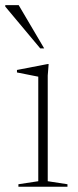

<svg xmlns="http://www.w3.org/2000/svg" viewBox="-43 -710 295 730"><path d="M142 -466.5 138.5 -423V-21L213.5 -9.5V0H27V-9.5L102.5 -21V-418.5Q97 -419.5 83.5 -422.2Q70 -425 53.5 -428.2Q37 -431.5 21.5 -434.5V-444L138 -466.5ZM125 -526H110L-23 -685V-690.5H28Z"/></svg>

Font: Newsreader 36pt ExtraLight
Style: Regular
Weight: 250
Designer: Hugues Gentile
Foundry: Production Type
Version: Version 1.003